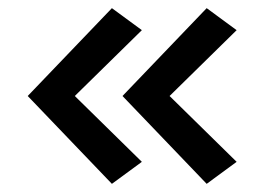

<svg xmlns="http://www.w3.org/2000/svg" viewBox="-20 -504 648 471"><path d="M254.5 -53 48 -268.5 254.5 -484 328 -430 163.5 -268.5 328 -107ZM487 -53 280.5 -268.5 487 -484 560.5 -430 396 -268.5 560.5 -107Z"/></svg>

Font: Karla SemiBold
Style: Regular
Weight: 600
Designer: Jonathan Pinhorn
Version: Version 2.004; ttfautohint (v1.8.4.7-5d5b);gftools[0.9.33]